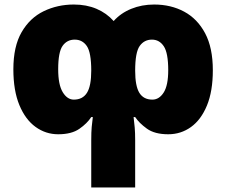

<svg xmlns="http://www.w3.org/2000/svg" viewBox="-20 -583 1000 848"><path d="M661 -563Q735 -563 793.5 -531.5Q852 -500 886 -436Q920 -372 920 -273Q920 -180 894 -117Q868 -54 823.5 -22Q779 10 723 10Q663 10 628.5 -15Q594 -40 577 -66H570Q573 -42 575 -19.5Q577 3 577 37V245H383V37Q383 0 385 -22Q387 -44 390 -66H383Q365 -38 330.5 -14Q296 10 237 10Q182 10 137 -22.5Q92 -55 65.5 -119Q39 -183 39 -277Q39 -378 75.5 -441Q112 -504 173 -533.5Q234 -563 306 -563Q362 -563 406.5 -544Q451 -525 482 -490Q513 -525 559.5 -544Q606 -563 661 -563ZM310 -408Q276 -408 256.5 -380.5Q237 -353 237 -277Q237 -209 257 -176Q277 -143 306 -143Q345 -143 364 -173Q383 -203 383 -271Q383 -351 363.5 -379.5Q344 -408 310 -408ZM651 -408Q617 -408 597 -380Q577 -352 577 -271Q577 -203 595.5 -173Q614 -143 653 -143Q683 -143 703 -174.5Q723 -206 723 -273Q723 -349 703.5 -378.5Q684 -408 651 -408Z"/></svg>

Font: Noto Sans Black
Style: Regular
Weight: 900
Designer: Monotype Design Team
Foundry: Monotype Imaging Inc.
Version: Version 2.007